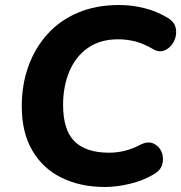

<svg xmlns="http://www.w3.org/2000/svg" viewBox="-20 -736 724 767"><path d="M399 11Q303 11 228 -25Q153 -61 110 -133Q67 -205 67 -312Q67 -397 93 -470Q119 -543 168.5 -598.5Q218 -654 290.5 -685Q363 -716 456 -716Q508 -716 558.5 -703Q609 -690 651 -664Q678 -648 682.5 -621.5Q687 -595 675 -571Q663 -547 640.5 -536Q618 -525 593 -539Q554 -562 520.5 -570.5Q487 -579 452 -579Q380 -579 331 -544.5Q282 -510 257 -450.5Q232 -391 232 -317Q232 -217 277.5 -171.5Q323 -126 416 -126Q447 -126 478 -133.5Q509 -141 541 -158Q571 -173 593.5 -162.5Q616 -152 625.5 -129Q635 -106 628.5 -80.5Q622 -55 593 -39Q551 -14 498 -1.5Q445 11 399 11Z"/></svg>

Font: Nunito ExtraBold
Style: Italic
Weight: 800
Italic angle: -9°
Designer: Vernon Adams
Foundry: Vernon Adams
Version: Version 3.601; ttfautohint (v1.8.2.53-6de2)